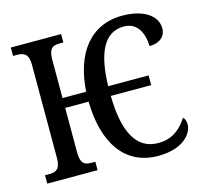

<svg xmlns="http://www.w3.org/2000/svg" viewBox="-105 -843 1040 973"><g transform="rotate(-15 414.5 -357.0)"><path d="M610 10C742 10 794 -59 794 -107C794 -123 788 -138 780 -145C749 -97 706 -53 627 -53C511 -53 458 -157 455 -346H667V-397H455C459 -570 506 -669 609 -669C682 -669 709 -604 710 -539C763 -539 796 -567 796 -610C796 -672 733 -724 616 -724C446 -724 352 -594 340 -399H216V-601C216 -660 238 -670 272 -670H293V-714H29V-670H50C84 -670 110 -660 110 -604V-113C110 -54 86 -44 53 -44H29V0H293V-44H272C238 -44 216 -54 216 -113V-347H339C342 -130 435 10 610 10Z"/></g></svg>

Font: Noto Serif Condensed Medium
Style: Regular
Weight: 500
Width: 3
Designer: Monotype Design Team
Foundry: Monotype Imaging Inc.
Version: Version 2.015